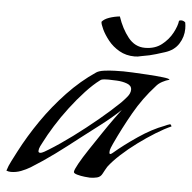

<svg xmlns="http://www.w3.org/2000/svg" viewBox="-46 -616 667 667"><g transform="rotate(5 288.0 -282.0)"><path d="M16 6Q8 6 0 3Q5 -14 14.5 -32Q24 -50 32 -66Q61 -122 99 -177Q137 -232 183 -280.5Q229 -329 281 -364Q290 -370 308 -372.5Q326 -375 345.5 -375.5Q365 -376 375 -376Q381 -376 406 -375Q431 -374 461 -372Q491 -370 513.5 -367.5Q536 -365 537 -361Q525 -358 512 -351Q499 -344 491 -334Q449 -288 418 -233.5Q387 -179 361 -123Q358 -116 354.5 -108Q351 -100 351 -92Q351 -86 354 -86Q356 -86 359 -88Q362 -90 363 -91Q398 -121 444.5 -152.5Q491 -184 534 -200Q535 -201 543 -204Q551 -207 552 -207Q555 -207 556 -204.5Q557 -202 558 -200Q535 -190 505 -171.5Q475 -153 444.5 -130.5Q414 -108 388.5 -84.5Q363 -61 348 -41Q344 -35 341 -29Q338 -23 334 -16Q328 -4 316 -1Q304 2 291 2Q287 2 273 0.5Q259 -1 246.5 -4.5Q234 -8 234 -13Q234 -20 246.5 -42.5Q259 -65 279 -95Q299 -125 319.5 -155.5Q340 -186 357 -209.5Q374 -233 381 -242Q349 -212 313.5 -185Q278 -158 243 -131Q205 -101 165 -71.5Q125 -42 83 -16Q68 -7 51 -0.5Q34 6 16 6ZM111 -69Q117 -69 125.5 -74Q134 -79 139 -82Q178 -106 220.5 -137.5Q263 -169 304 -203Q345 -237 377 -268Q385 -276 396 -289Q407 -302 407 -315Q407 -329 391 -335Q375 -341 355.5 -342Q336 -343 326 -343Q320 -343 311 -342.5Q302 -342 297 -338Q274 -321 248 -293Q222 -265 196.5 -231.5Q171 -198 150.5 -165Q130 -132 117 -106Q114 -101 109.5 -91.5Q105 -82 105 -75Q105 -69 111 -69ZM409 -431Q379 -431 355.5 -444.5Q332 -458 316.5 -477.5Q301 -497 292.5 -515Q284 -533 284 -541Q292 -551 309.5 -557Q327 -563 346 -565Q360 -523 383.5 -493.5Q407 -464 442 -464Q477 -464 500.5 -482.5Q524 -501 537 -525.5Q550 -550 552 -568Q556 -570 559 -570Q568 -570 574 -564Q575 -559 575.5 -553Q576 -547 576 -542Q576 -514 560.5 -489.5Q545 -465 513 -455Q494 -449 482.5 -445.5Q471 -442 460 -439.5Q449 -437 431 -434Q421 -431 409 -431Z"/></g></svg>

Font: My Soul
Style: Regular
Weight: 400
Designer: Robert E. Leuschke
Foundry: Robert E. Leuschke
Version: Version 1.010; ttfautohint (v1.8.4.7-5d5b)